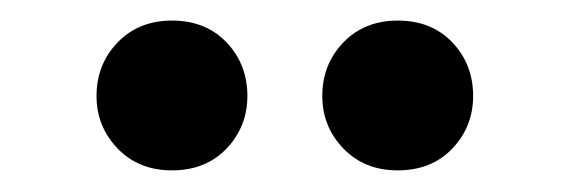

<svg xmlns="http://www.w3.org/2000/svg" viewBox="-20 -678 540 182"><path d="M143 -516.5Q111.5 -516.5 91.5 -537.2Q71.5 -558 71.5 -587Q71.5 -617 91.5 -637.8Q111.5 -658.5 143 -658.5Q175 -658.5 194.8 -637.8Q214.5 -617 214.5 -587Q214.5 -558 194.8 -537.2Q175 -516.5 143 -516.5ZM357 -516.5Q325.5 -516.5 305.5 -537.2Q285.5 -558 285.5 -587Q285.5 -617 305.5 -637.8Q325.5 -658.5 357 -658.5Q389 -658.5 408.8 -637.8Q428.5 -617 428.5 -587Q428.5 -558 408.8 -537.2Q389 -516.5 357 -516.5Z"/></svg>

Font: Newsreader Text ExtraBold
Style: Regular
Weight: 800
Designer: Hugues Gentile
Foundry: Production Type
Version: Version 1.001